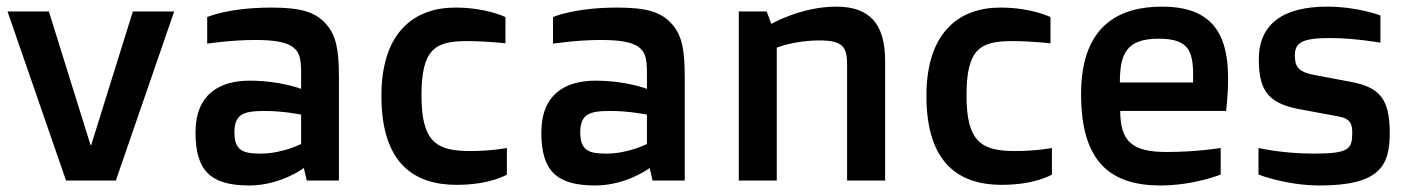

<svg xmlns="http://www.w3.org/2000/svg" viewBox="-20 -550 4303 585"><path d="M181.2 0H333L510.7 -515.1H384.8L257.8 -107.9H255.9L128.9 -515.1H2.9Z M575.7 -146C575.7 -28.8 622.6 15.1 739.7 15.1C835.4 15.1 905.8 -38.1 905.8 -38.1L914.6 0H1012.7V-312C1012.7 -399.9 1003.9 -439.9 976.6 -473.1C943.8 -513.2 897.5 -526.9 807.6 -526.9C674.8 -526.9 611.3 -498 611.3 -498V-417C611.3 -417 684.1 -428.2 757.3 -428.2C815.4 -428.2 850.6 -421.9 871.6 -407.2C891.6 -392.1 897.5 -375 897.5 -327.1V-279.3C897.5 -279.3 833.5 -304.2 740.7 -304.2C648.9 -304.2 575.7 -263.2 575.7 -146ZM694.3 -146C694.3 -203.1 722.2 -211.9 786.6 -211.9C844.7 -211.9 897.5 -200.7 897.5 -200.7V-111.3C897.5 -111.3 840.3 -82 774.4 -82C724.1 -82 694.3 -88.9 694.3 -146Z M1142.1 -257.8C1142.1 -48.8 1245.1 13.2 1371.1 13.2C1474.1 13.2 1524.4 -18.1 1524.4 -18.1V-99.1C1524.4 -99.1 1477.1 -89.8 1413.1 -89.8C1312 -89.8 1264.2 -115.2 1264.2 -258.8C1264.2 -398.9 1304.2 -424.8 1402.3 -424.8C1463.4 -424.8 1520 -418 1520 -418V-498C1520 -498 1462.4 -526.9 1367.2 -526.9C1243.2 -526.9 1142.1 -453.1 1142.1 -257.8Z M1629.4 -146C1629.4 -28.8 1676.3 15.1 1793.5 15.1C1889.2 15.1 1959.5 -38.1 1959.5 -38.1L1968.3 0H2066.4V-312C2066.4 -399.9 2057.6 -439.9 2030.3 -473.1C1997.6 -513.2 1951.2 -526.9 1861.3 -526.9C1728.5 -526.9 1665 -498 1665 -498V-417C1665 -417 1737.8 -428.2 1811 -428.2C1869.1 -428.2 1904.3 -421.9 1925.3 -407.2C1945.3 -392.1 1951.2 -375 1951.2 -327.1V-279.3C1951.2 -279.3 1887.2 -304.2 1794.4 -304.2C1702.6 -304.2 1629.4 -263.2 1629.4 -146ZM1748 -146C1748 -203.1 1775.9 -211.9 1840.3 -211.9C1898.4 -211.9 1951.2 -200.7 1951.2 -200.7V-111.3C1951.2 -111.3 1894 -82 1828.1 -82C1777.8 -82 1748 -88.9 1748 -146Z M2231 0H2346.7V-404.8C2346.7 -404.8 2399.9 -426.8 2477.1 -426.8C2550.8 -426.8 2561 -404.8 2561 -351.1V0H2676.8V-365.2C2676.8 -478 2628.9 -529.8 2527.8 -529.8C2420.9 -529.8 2330.1 -477.1 2330.1 -477.1L2315.9 -515.1H2231Z M2802.7 -257.8C2802.7 -48.8 2905.8 13.2 3031.7 13.2C3134.8 13.2 3185.1 -18.1 3185.1 -18.1V-99.1C3185.1 -99.1 3137.7 -89.8 3073.7 -89.8C2972.7 -89.8 2924.8 -115.2 2924.8 -258.8C2924.8 -398.9 2964.8 -424.8 3063 -424.8C3124 -424.8 3180.7 -418 3180.7 -418V-498C3180.7 -498 3123 -526.9 3027.8 -526.9C2903.8 -526.9 2802.7 -453.1 2802.7 -257.8Z M3273.9 -263.2C3273.9 -57.1 3362.8 15.1 3516.1 15.1C3616.2 15.1 3699.2 -18.1 3699.2 -18.1V-99.1C3699.2 -99.1 3626 -86.9 3535.2 -86.9C3427.2 -86.9 3394 -120.1 3393.1 -211.9H3715.8C3735.8 -393.1 3715.8 -529.8 3521 -529.8C3396 -529.8 3273.9 -478 3273.9 -263.2ZM3392.1 -298.8C3392.1 -386.2 3412.1 -432.1 3510.3 -432.1C3607.9 -432.1 3617.2 -390.1 3615.2 -298.8Z M3814.5 -18.1C3814.5 -18.1 3899.4 15.1 4000.5 15.1C4184.1 15.1 4214.4 -44.9 4214.4 -145C4214.4 -251 4182.1 -284.2 4095.2 -300.8L3983.4 -321.8C3933.1 -331.1 3925.3 -350.1 3925.3 -380.9C3925.3 -420.9 3948.2 -434.1 4033.2 -434.1C4107.4 -434.1 4186 -419.9 4186 -419.9V-502.9C4186 -502.9 4116.2 -529.8 4023.4 -529.8C3890.1 -529.8 3815.4 -477.1 3815.4 -369.1C3815.4 -269 3848.1 -232.9 3947.3 -215.8L4055.2 -195.8C4096.2 -189 4100.1 -170.9 4100.1 -145C4100.1 -95.2 4089.4 -82 3982.4 -82C3886.2 -82 3814.5 -99.1 3814.5 -99.1Z"/></svg>

Font: Doppio One
Style: Regular
Weight: 400
Designer: Szymon Celej
Foundry: Sorkin Type Co
Version: Version 1.002